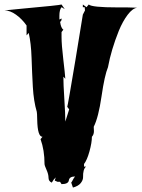

<svg xmlns="http://www.w3.org/2000/svg" viewBox="-36 -765 642 871"><path d="M454.1 -460.9Q438.5 -423.8 424.6 -327.9Q410.6 -231.9 389.2 -189.9L390.1 -170.4Q390.1 -154.3 380.9 -144.5Q380.9 -118.2 369.9 -78.4Q358.9 -38.6 345.2 -21V-9.3H354.5Q339.8 2.4 340.8 39.6Q340.8 52.2 330.1 65.7Q319.3 79.1 294.9 85.9L287.1 63.5Q290.5 59.1 294.9 50.3Q299.3 41.5 304.7 35.6Q278.8 35.6 276.4 53Q273.9 70.3 243.2 70.3L236.3 59.6H224.6L212.4 54.2L216.8 39.6L205.6 52.2V53.2L198.7 63.5Q184.1 57.1 184.1 41.3Q184.1 25.4 175 5.4Q166 -14.6 166 -21Q166 -84 147.9 -133.8L156.7 -144.5Q134.3 -144.5 132.8 -221.7Q132.3 -252.4 130.9 -257.8Q116.7 -305.7 113 -370.4Q109.4 -435.1 107.2 -502.4Q105 -569.8 94.2 -615.7L84.5 -604.5V-649.4Q64 -678.7 36.9 -698.2Q9.8 -717.8 -15.6 -717.8Q-2.9 -719.2 63.5 -725.6Q235.4 -741.2 243.2 -744.6L257.8 -723.6L243.2 -732.4Q233.4 -720.7 233.4 -693.8V-676.3L243.2 -681.2V-673.8L236.8 -665Q240.7 -637.2 251.5 -630.4L243.2 -619.6V-596.7Q243.2 -562.5 251 -496.8Q258.8 -431.2 260.3 -407.7L251.5 -417Q251.5 -382.8 255.9 -315.2Q260.3 -247.6 260.3 -213.4L277.8 -269L269 -280.3Q271.5 -285.2 305.7 -490Q339.8 -694.8 339.8 -698.7L349.6 -717.8L348.1 -732.4H339.8V-744.6L356.4 -732.4L366.7 -744.6Q379.9 -731.4 498 -731.4H540.5Q548.8 -731.4 563.5 -730.7Q578.1 -730 586.4 -730Q565.4 -727.5 543 -697.8Q520.5 -668 502.9 -625Q468.3 -538.6 454.1 -461.4Z"/></svg>

Font: Butcherman Caps
Style: Regular
Weight: 400
Version: Version 001.003